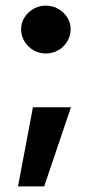

<svg xmlns="http://www.w3.org/2000/svg" viewBox="-20 -545 316 682"><path d="M44 117 97 -164H232L137 117ZM143 -355Q119 -355 99 -366.5Q79 -378 67 -398Q55 -418 55 -441Q55 -464 67 -483Q79 -502 99 -513.5Q119 -525 143 -525Q167 -525 187 -513.5Q207 -502 219 -483Q231 -464 231 -441Q231 -418 219 -398Q207 -378 187 -366.5Q167 -355 143 -355Z"/></svg>

Font: REM Medium
Style: Regular
Weight: 500
Designer: Octavio Pardo
Foundry: Ashler Design
Version: Version 1.005;gftools[0.9.28]